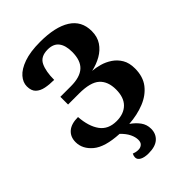

<svg xmlns="http://www.w3.org/2000/svg" viewBox="-270 -834 1162 1162"><g transform="rotate(-45 311.0 -253.0)"><path d="M291 218Q256 218 235.5 207Q215 196 215 177Q215 164 222 151Q230 154 239.5 156.5Q249 159 263 159Q280 159 292.5 148.5Q305 138 305 116Q305 92 292 65Q279 38 250 10Q131 4 78.5 -40Q26 -84 26 -143Q26 -188 56 -214Q86 -240 144 -240Q150 -155 185.5 -106Q221 -57 292 -57Q354 -57 389.5 -92Q425 -127 425 -195Q425 -264 385.5 -300Q346 -336 249 -336H155V-402H245Q323 -402 360.5 -436Q398 -470 398 -544Q398 -599 375 -629Q352 -659 303 -659Q242 -659 221.5 -616Q201 -573 201 -501Q161 -501 128.5 -507.5Q96 -514 76 -533Q56 -552 56 -590Q56 -624 82.5 -654.5Q109 -685 164 -704.5Q219 -724 303 -724Q432 -724 501.5 -680Q571 -636 571 -549Q571 -500 548 -465.5Q525 -431 486.5 -409Q448 -387 402 -377Q431 -375 464.5 -365.5Q498 -356 528 -336Q558 -316 577 -284Q596 -252 596 -204Q596 -134 561 -89Q526 -44 466.5 -20Q407 4 334 9Q366 31 386.5 59Q407 87 407 123Q407 166 378 192Q349 218 291 218Z"/></g></svg>

Font: Noto Serif ExtraBold
Style: Regular
Weight: 800
Designer: Monotype Design Team
Foundry: Monotype Imaging Inc.
Version: Version 2.014